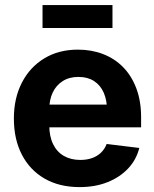

<svg xmlns="http://www.w3.org/2000/svg" viewBox="-20 -745 624 776"><path d="M301.8 11.2Q219.7 11.2 160.2 -23.2Q100.6 -57.6 68.4 -119.9Q36.1 -182.1 36.1 -266.1Q36.1 -348.1 68.4 -410.9Q100.6 -473.6 158.9 -509Q217.3 -544.4 294.9 -544.4Q349.6 -544.4 396.2 -526.6Q442.9 -508.8 477.3 -473.9Q511.7 -439 531 -387.9Q550.3 -336.9 550.3 -270.5V-230.5H93.3V-322.3H479.5L412.6 -298.8Q412.6 -339.8 399.2 -370.4Q385.7 -400.9 359.9 -417.5Q334 -434.1 296.9 -434.1Q259.8 -434.1 233.4 -417.2Q207 -400.4 193.1 -371.1Q179.2 -341.8 179.2 -303.2V-238.8Q179.2 -193.8 194.6 -162.4Q210 -130.9 238.3 -114.7Q266.6 -98.6 304.7 -98.6Q331.1 -98.6 352.3 -106.2Q373.5 -113.8 388.4 -128.2Q403.3 -142.6 411.1 -163.1L543 -147Q531.2 -99.6 498 -64.2Q464.8 -28.8 414.8 -8.8Q364.7 11.2 301.8 11.2ZM434.6 -724.6V-631.8H151.9V-724.6Z"/></svg>

Font: Inter 20pt
Style: Bold
Weight: 700
Version: Version 4.001;git-66647c0bb